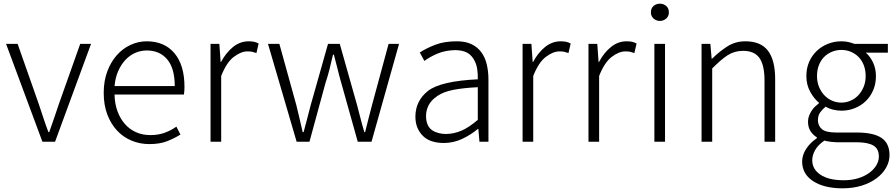

<svg xmlns="http://www.w3.org/2000/svg" viewBox="-20 -772 4878 1046"><path d="M13 -533H76L191 -206Q204 -167 217 -127.5Q230 -88 244 -52H248Q261 -88 274.5 -127.5Q288 -167 301 -206L417 -533H476L280 0H211Z M793 13Q742 13 696.5 -6Q651 -25 617.5 -61Q584 -97 564.5 -148.5Q545 -200 545 -266Q545 -331 564.5 -383Q584 -435 616.5 -471.5Q649 -508 691.5 -527.5Q734 -547 779 -547Q876 -547 930.5 -482Q985 -417 985 -299Q985 -276 982 -257H604Q605 -208 619.5 -167.5Q634 -127 659.5 -97.5Q685 -68 720.5 -52Q756 -36 799 -36Q842 -36 876.5 -48.5Q911 -61 941 -82L963 -39Q931 -19 891 -3Q851 13 793 13ZM932 -303Q932 -400 891 -448.5Q850 -497 780 -497Q747 -497 717 -484Q687 -471 663.5 -446Q640 -421 624 -385Q608 -349 604 -303Z M1127 -533H1175L1182 -434H1184Q1211 -485 1249.5 -516Q1288 -547 1335 -547Q1351 -547 1363.5 -544.5Q1376 -542 1389 -535L1377 -483Q1363 -488 1353.5 -490Q1344 -492 1328 -492Q1293 -492 1253.5 -462Q1214 -432 1185 -358V0H1127Z M1440 -533H1502L1595 -197Q1604 -159 1612.5 -123.5Q1621 -88 1629 -52H1634Q1644 -88 1653 -123.5Q1662 -159 1672 -197L1767 -533H1831L1926 -197Q1936 -159 1945 -123.5Q1954 -88 1965 -52H1969Q1978 -88 1987 -123.5Q1996 -159 2006 -197L2097 -533H2154L2004 0H1929L1839 -321Q1828 -359 1819 -396.5Q1810 -434 1799 -474H1794Q1785 -434 1775.5 -396Q1766 -358 1753 -319L1666 0H1596Z M2398 7Q2366 7 2337.5 -1Q2309 -9 2288 -28Q2267 -47 2255 -74Q2243 -101 2243 -138Q2244 -223 2311.5 -276.5Q2379 -330 2583 -340Q2584 -368 2579.5 -397.5Q2575 -427 2559.5 -451.5Q2544 -476 2521 -487Q2498 -498 2461 -499Q2406 -498 2363.5 -480Q2321 -462 2292 -440L2267 -486Q2282 -496 2303.5 -507Q2325 -518 2351 -528Q2377 -538 2406.5 -542.5Q2436 -547 2469 -547Q2517 -547 2549.5 -531Q2582 -515 2602.5 -487Q2623 -459 2632 -420.5Q2641 -382 2641 -338V0H2592L2586 -70H2584Q2543 -36 2496 -14.5Q2449 7 2398 7ZM2410 -42Q2455 -43 2495 -60.5Q2535 -78 2583 -119V-297Q2504 -293 2450 -282.5Q2396 -272 2362.5 -249Q2329 -226 2315 -198.5Q2301 -171 2301 -140Q2301 -113 2309.5 -93.5Q2318 -74 2333 -63.5Q2348 -53 2368 -47.5Q2388 -42 2410 -42Z M2827 -533H2875L2882 -434H2884Q2911 -485 2949.5 -516Q2988 -547 3035 -547Q3051 -547 3063.5 -544.5Q3076 -542 3089 -535L3077 -483Q3063 -488 3053.5 -490Q3044 -492 3028 -492Q2993 -492 2953.5 -462Q2914 -432 2885 -358V0H2827Z M3186 -533H3234L3241 -434H3243Q3270 -485 3308.5 -516Q3347 -547 3394 -547Q3410 -547 3422.5 -544.5Q3435 -542 3448 -535L3436 -483Q3422 -488 3412.5 -490Q3403 -492 3387 -492Q3352 -492 3312.5 -462Q3273 -432 3244 -358V0H3186Z M3545 -533H3603V0H3545ZM3575 -658Q3555 -658 3540.5 -671Q3526 -684 3526 -704Q3526 -727 3540.5 -739.5Q3555 -752 3575 -752Q3595 -752 3609.5 -739.5Q3624 -727 3624 -704Q3624 -684 3609.5 -671Q3595 -658 3575 -658Z M3802 -533H3850L3857 -452H3859Q3900 -492 3943 -519.5Q3986 -547 4041 -547Q4125 -547 4164 -495.5Q4203 -444 4203 -341V0H4145V-333Q4145 -417 4117.5 -456Q4090 -495 4028 -495Q3981 -495 3944 -471Q3907 -447 3860 -399V0H3802Z M4570 254Q4470 254 4410 215Q4350 176 4350 108Q4350 73 4371.5 39.5Q4393 6 4430 -19V-24Q4410 -36 4396 -57Q4382 -78 4382 -110Q4382 -127 4388 -142Q4394 -157 4402.5 -170Q4411 -183 4421.5 -192.5Q4432 -202 4441 -209V-213Q4415 -234 4394 -272Q4373 -310 4373 -358Q4373 -400 4388 -434.5Q4403 -469 4429 -494Q4455 -519 4490 -533Q4525 -547 4564 -547Q4586 -547 4604 -542.5Q4622 -538 4635 -533H4817V-485H4697Q4721 -464 4736.5 -431Q4752 -398 4752 -357Q4752 -316 4737.5 -281.5Q4723 -247 4697.5 -222Q4672 -197 4637.5 -183Q4603 -169 4564 -169Q4542 -169 4519 -174.5Q4496 -180 4478 -191Q4461 -177 4448.5 -160Q4436 -143 4436 -117Q4436 -88 4457 -69Q4478 -50 4536 -50H4648Q4739 -50 4782.5 -20.5Q4826 9 4826 73Q4826 108 4808 140.5Q4790 173 4756.5 198.5Q4723 224 4675.5 239Q4628 254 4570 254ZM4564 -213Q4590 -213 4614 -223.5Q4638 -234 4656 -253Q4674 -272 4685 -298.5Q4696 -325 4696 -358Q4696 -391 4685.5 -417.5Q4675 -444 4657 -462Q4639 -480 4615 -490Q4591 -500 4564 -500Q4537 -500 4512.5 -490Q4488 -480 4470 -462Q4452 -444 4441.5 -417.5Q4431 -391 4431 -358Q4431 -325 4442 -298.5Q4453 -272 4471 -253Q4489 -234 4513 -223.5Q4537 -213 4564 -213ZM4577 210Q4620 210 4655.5 199Q4691 188 4716 169.5Q4741 151 4754.5 128Q4768 105 4768 81Q4768 38 4737.5 20.5Q4707 3 4647 3H4538Q4529 3 4510 1Q4491 -1 4471 -6Q4436 18 4420.5 46Q4405 74 4405 101Q4405 150 4450 180Q4495 210 4577 210Z"/></svg>

Font: SpoqaHanSans-Light
Style: Regular
Weight: 300
Designer: [Spoqa Han Sans] Dong-huui Kim \uAE40 \uB3D9 \uD718  Younghwa Kang \uAC15 \uC601 \uD654  [Noto Sans] Ryoko NISHIZUKA \u8
Foundry: Spoqa (http://www.spoqa-han-sans.com)
Version: Version 2.000